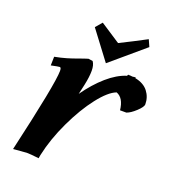

<svg xmlns="http://www.w3.org/2000/svg" viewBox="-125 -769 779 867"><g transform="rotate(20 264.0 -335.0)"><path d="M216.3 -497.1 237.3 -494.1Q248.5 -478.5 248.5 -450.7Q248.5 -421.4 239.7 -380.9Q231.9 -344.7 229 -333Q269.5 -390.6 315.4 -430.7Q361.3 -470.7 406.2 -484.4L409.2 -490.7Q420.4 -490.7 430.7 -489.3Q438.5 -490.7 446.3 -490.7L444.8 -487.3Q486.8 -479 507.3 -452.4Q527.8 -425.8 527.8 -391.6Q527.8 -378.9 503.4 -356.2Q479 -333.5 460 -327.1H429.7Q423.3 -384.8 387.7 -397.9Q351.1 -384.3 305.2 -325.4Q259.3 -266.6 219 -181.4Q178.7 -96.2 161.1 -14.6Q160.2 -8.8 158.2 2Q116.7 -2.9 100.1 -2.9L35.6 2.4Q114.3 -339.8 114.3 -401.4Q114.3 -418 107.4 -418Q101.1 -418 66.4 -410.6L67.4 -452.6Q98.1 -458.5 123 -465.8Q147.9 -473.1 173.8 -482.7Q199.7 -492.2 216.3 -497.1ZM296.9 -504.9 194.3 -641.1 221.2 -672.4 317.4 -609.4Q380.4 -640.6 441.9 -673.3L456.5 -640.6Z"/></g></svg>

Font: Flanker
Style: Bold Italic
Weight: 700
Italic angle: -12°
Designer: Flanker
Version: Version 2.000